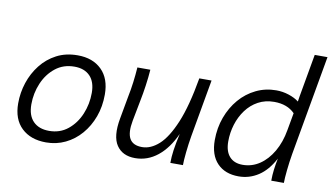

<svg xmlns="http://www.w3.org/2000/svg" viewBox="-75 -907 1867 1081"><g transform="rotate(10 858.5 -366.0)"><path d="M331 -506Q417 -506 468 -456Q519 -406 519 -315Q519 -246 497.5 -187.5Q476 -129 438 -85Q400 -41 349 -16.5Q298 8 239 8Q151 8 99 -41.5Q47 -91 47 -182Q47 -243 66 -300.5Q85 -358 121.5 -404.5Q158 -451 210.5 -478.5Q263 -506 331 -506ZM245 -59Q307 -59 352 -95.5Q397 -132 421 -189.5Q445 -247 445 -311Q445 -374 413 -407Q381 -440 324 -440Q261 -440 215.5 -404Q170 -368 145.5 -310.5Q121 -253 121 -189Q121 -126 153.5 -92.5Q186 -59 245 -59Z M748 8Q676 8 642 -42.5Q608 -93 627 -197L650 -324Q659 -368 664.5 -411Q670 -454 673 -497H747Q744 -454 737 -405Q730 -356 723 -322L699 -197Q686 -127 705 -93.5Q724 -60 776 -60Q826 -60 872.5 -102Q919 -144 959 -239.5Q999 -335 1027 -497H1097L1039 -169Q1031 -122 1026 -74Q1021 -26 1021 0H949Q949 -34 954.5 -73.5Q960 -113 973 -170Q934 -84 876.5 -38Q819 8 748 8Z M1340 8Q1262 8 1217.5 -38.5Q1173 -85 1173 -170Q1173 -240 1195.5 -301Q1218 -362 1257.5 -408Q1297 -454 1350.5 -480Q1404 -506 1466 -506Q1503 -506 1538 -494.5Q1573 -483 1596 -465L1601 -497L1644 -740H1717L1616 -169Q1608 -122 1603 -74Q1598 -26 1598 0H1526Q1526 -32 1530 -64Q1534 -96 1541 -129Q1504 -59 1452.5 -25.5Q1401 8 1340 8ZM1351 -60Q1404 -60 1448 -89.5Q1492 -119 1523 -172.5Q1554 -226 1566 -296L1584 -396Q1541 -440 1466 -440Q1415 -440 1374.5 -418Q1334 -396 1306 -358Q1278 -320 1263.5 -273Q1249 -226 1249 -176Q1249 -120 1275.5 -90Q1302 -60 1351 -60Z"/></g></svg>

Font: Livvic
Style: Italic
Weight: 400
Italic angle: -10°
Designer: Jacques Le Bailly, Baron von Fonthausen
Version: Version 1.001; ttfautohint (v1.8.2)